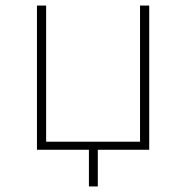

<svg xmlns="http://www.w3.org/2000/svg" viewBox="-20 -539 670 691"><path d="M300 132V0H113V-519H146V-29H484V-519H517V0H332V132Z"/></svg>

Font: Montserrat ExtraLight
Style: Regular
Weight: 200
Designer: Julieta Ulanovsky
Foundry: Julieta Ulanovsky
Version: Version 9.000; ttfautohint (v1.8.4.7-5d5b)